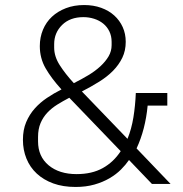

<svg xmlns="http://www.w3.org/2000/svg" viewBox="-20 -730 727 762"><path d="M492 -95Q479 -76 460 -57Q441 -38 414.5 -22.5Q388 -7 354.5 2.5Q321 12 280 12Q230 12 191.5 -2Q153 -16 126 -41Q99 -66 85 -100.5Q71 -135 71 -175Q71 -215 84 -245.5Q97 -276 118 -299.5Q139 -323 166.5 -341.5Q194 -360 224 -375Q184 -419 161 -459Q138 -499 138 -547Q138 -582 150.5 -612Q163 -642 186 -663.5Q209 -685 241.5 -697.5Q274 -710 314 -710Q351 -710 381.5 -699Q412 -688 433.5 -668.5Q455 -649 467 -622.5Q479 -596 479 -564Q479 -529 465.5 -501Q452 -473 429 -449.5Q406 -426 374 -406Q342 -386 305 -367L486 -179Q502 -218 509.5 -264.5Q517 -311 519 -361H644V-311H566Q557 -216 522 -141L657 0H583ZM311 -662Q258 -662 226.5 -631Q195 -600 195 -555V-541Q195 -506 217 -471.5Q239 -437 273 -400Q303 -415 330.5 -431.5Q358 -448 378.5 -467Q399 -486 411 -506.5Q423 -527 423 -551V-564Q423 -587 414 -605.5Q405 -624 389.5 -636.5Q374 -649 353.5 -655.5Q333 -662 311 -662ZM131 -169Q131 -109 173 -74Q215 -39 284 -39Q345 -39 388 -63Q431 -87 459 -130L255 -342Q230 -329 207.5 -315Q185 -301 168 -283Q151 -265 141 -241.5Q131 -218 131 -186Z"/></svg>

Font: IBM Plex Sans Hebrew Light
Style: Regular
Weight: 300
Designer: Mike Abbink, Paul van der Laan, Pieter van Rosmalen, Yanek Iontef
Foundry: Bold Monday
Version: Version 1.2